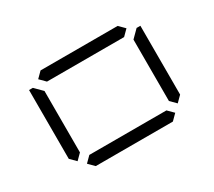

<svg xmlns="http://www.w3.org/2000/svg" viewBox="-105 -727 1027 923"><g transform="rotate(-30 408.0 -265.5)"><path d="M130 -64 99 -95V-477H120L130 -467L161 -436V-95ZM163 -500 194 -531H622L653 -500L622 -469H194ZM686 -467 696 -477H717V-95L686 -64L655 -95V-436ZM653 -31 622 0H194L163 -31L194 -62H622Z"/></g></svg>

Font: DSEG7 Classic Mini
Style: Light
Weight: 300
Designer: Keshikan(Twitter:@keshinomi_88pro)
Version: Version 0.46